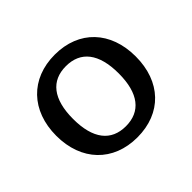

<svg xmlns="http://www.w3.org/2000/svg" viewBox="-124 -682 863 863"><g transform="rotate(-45 307.5 -250.0)"><path d="M55 -250C55 -91 155 13 308 13C462 13 560 -90 560 -250C560 -409 462 -513 308 -513C155 -513 55 -409 55 -250ZM162 -250C162 -377 214 -441 307 -441C400 -441 452 -377 452 -250C452 -123 400 -59 307 -59C214 -59 162 -123 162 -250Z"/></g></svg>

Font: Perun Medium
Style: Regular
Weight: 500
Foundry: Copyright (c) Stefan Peev, Context Ltd, 2016
Version: Version 1.089